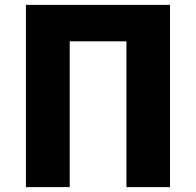

<svg xmlns="http://www.w3.org/2000/svg" viewBox="-20 -765 802 785"><path d="M86 0V-745H675V0H497V-596H265V0Z"/></svg>

Font: Source Han Sans TC Heavy
Style: Regular
Weight: 900
Designer: Ryoko NISHIZUKA Ë•øÂ°öÊ∂ºÂ≠ê (kana, bopomofo & ideographs); Paul D. Hunt (Latin, Greek & Cyrillic); Sandoll Communicatio
Foundry: Adobe
Version: Version 2.004;hotconv 1.0.118;makeotfexe 2.5.65603